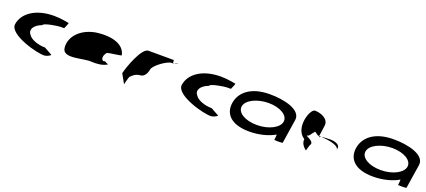

<svg xmlns="http://www.w3.org/2000/svg" viewBox="53 -1558 5702 2568"><g transform="rotate(20 2904.0 -274.0)"><path d="M86 -272C62 -118 505 0 602 -11C661 -22 688 -52 680 -52L569 -114C473 -114 362 -150 327 -210C277 -270 329 -346 431 -382C436 -416 634 -445 667 -445C701 -445 723 -441 725 -452C727 -462 761 -530 753 -530C753 -530 641 -554 541 -554C273 -554 110 -428 86 -272Z M817 -196C836 -52 1109 -160 1217 -148C1302 -144 1382 -152 1439 -191C1431 -193 1385 -212 1388 -217C1347 -188 1307 -257 1371 -330C1393 -340 1577 -358 1569 -368C1543 -506 1376 -570 1135 -535C912 -493 798 -341 817 -196ZM1388 -217C1388 -217 1388 -218 1388 -218C1388 -218 1388 -217 1388 -217ZM1440 -192 1439 -191C1441 -191 1441 -191 1440 -190Z M1657 -145 1730 -14C1729 -6 1757 -135 1768 -135C1779 -142 1813 -194 1893 -201C1945 -201 1981 -258 1990 -318C1999 -378 2167 -501 2235 -501C2235 -501 2240 -502 2248 -503C2249 -520 2248 -546 2242 -546C2242 -546 2026 -547 1884 -547C1786 -547 1674 -225 1657 -145ZM2248 -503C2248 -498 2247 -494 2247 -491C2247 -494 2254 -500 2264 -505C2258 -504 2253 -504 2248 -503ZM2264 -505C2295 -510 2335 -517 2308 -517C2292 -517 2276 -511 2264 -505Z M2459 -272C2435 -118 2878 0 2975 -11C3034 -22 3061 -52 3053 -52L2942 -114C2846 -114 2735 -150 2700 -210C2650 -270 2702 -346 2804 -382C2809 -416 3007 -445 3040 -445C3074 -445 3096 -441 3098 -452C3100 -462 3134 -530 3126 -530C3126 -530 3014 -554 2914 -554C2646 -554 2483 -428 2459 -272Z M3176 -274C3152 -118 3253 8 3519 8C3658 8 3791 -28 3878 -80C3883 -76 3873 -4 3873 -4C3872 3 3991 2 3992 -5L4045 -347C4068 -500 3811 -558 3605 -556C3339 -554 3200 -430 3176 -274ZM3310 -274C3324 -366 3470 -440 3636 -440C3800 -440 3922 -366 3908 -274C3894 -184 3752 -109 3585 -109C3413 -109 3296 -184 3310 -274Z M4247 -149C4235 -68 4319 -14 4319 -14C4318 -6 4342 -112 4353 -112C4372 -171 4234 -200 4269 -208C4305 -208 4343 -314 4335 -261C4346 -331 4370 -256 4419 -254C4423 -281 4431 -346 4441 -409C4456 -510 4336 -556 4252 -556C4181 -556 4080 -250 4247 -149ZM4419 -254C4420 -246 4423 -242 4425 -241C4424 -237 4423 -246 4453 -254ZM4453 -254C4474 -259 4509 -264 4571 -264C4663 -264 4729 -228 4703 -170L4700 -149C4727 -215 4582 -250 4453 -254Z M4938 -274C4914 -118 5015 8 5281 8C5420 8 5553 -28 5640 -80C5645 -76 5635 -4 5635 -4C5634 3 5753 2 5754 -5L5807 -347C5830 -500 5573 -558 5367 -556C5101 -554 4962 -430 4938 -274ZM5072 -274C5086 -366 5232 -440 5398 -440C5562 -440 5684 -366 5670 -274C5656 -184 5514 -109 5347 -109C5175 -109 5058 -184 5072 -274Z"/></g></svg>

Font: Ampere
Style: UltExtIta
Weight: 400
Version: Version 1